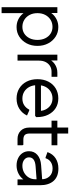

<svg xmlns="http://www.w3.org/2000/svg" viewBox="747 -1423 876 2410"><g transform="rotate(90 1185.0 -218.0)"><path d="M320 12Q269 12 226 -8.5Q183 -29 152 -66Q121 -103 106 -152V-348Q121 -398 152 -434.5Q183 -471 226 -491.5Q269 -512 320 -512Q387 -512 440 -478Q493 -444 524.5 -385Q556 -326 556 -250Q556 -174 524.5 -115Q493 -56 440 -22Q387 12 320 12ZM70 200V-500H143V-313L131 -250L145 -187V200ZM317 -61Q365 -61 402 -85Q439 -109 460 -151.5Q481 -194 481 -250Q481 -306 460 -348.5Q439 -391 402 -415Q365 -439 317 -439Q268 -439 229 -415Q190 -391 167.5 -348.5Q145 -306 145 -250Q145 -194 167.5 -151.5Q190 -109 229 -85Q268 -61 317 -61Z M666 0V-500H739V-355L717 -374Q734 -432 782.5 -466Q831 -500 892 -500H944V-427H880Q839 -427 807.5 -407Q776 -387 758.5 -352Q741 -317 741 -270V0Z M1217 12Q1146 12 1091 -21Q1036 -54 1005 -113Q974 -172 974 -250Q974 -328 1004.5 -387Q1035 -446 1089.5 -479Q1144 -512 1215 -512Q1285 -512 1337.5 -478.5Q1390 -445 1420 -384.5Q1450 -324 1450 -244V-235L1435 -221H1018V-294H1406L1373 -280Q1369 -330 1347 -365.5Q1325 -401 1291 -420Q1257 -439 1215 -439Q1169 -439 1131 -416.5Q1093 -394 1071 -353Q1049 -312 1049 -258V-245Q1049 -191 1070.5 -149.5Q1092 -108 1130 -84.5Q1168 -61 1217 -61Q1266 -61 1301 -84Q1336 -107 1356 -147H1367L1430 -119Q1402 -59 1346.5 -23.5Q1291 12 1217 12Z M1723 0Q1661 0 1621 -40Q1581 -80 1581 -148V-636H1656V-153Q1656 -109 1674.5 -91Q1693 -73 1736 -73H1798L1803 -62V0ZM1495 -427V-500H1803V-427Z M2056 12Q2005 12 1964.5 -8Q1924 -28 1901 -63Q1878 -98 1878 -144Q1878 -209 1924.5 -249.5Q1971 -290 2053 -296L2245 -310V-240L2070 -227Q2012 -223 1983.5 -202Q1955 -181 1955 -144Q1955 -108 1984.5 -84.5Q2014 -61 2061 -61Q2108 -61 2146.5 -82.5Q2185 -104 2207.5 -140.5Q2230 -177 2230 -222V-303Q2230 -363 2193.5 -401.5Q2157 -440 2095 -440Q2048 -440 2014 -417.5Q1980 -395 1966 -352H1955L1889 -376Q1913 -443 1967 -478Q2021 -513 2096 -513Q2197 -513 2251 -452.5Q2305 -392 2305 -281V0H2232V-145L2258 -126Q2246 -86 2216 -54.5Q2186 -23 2145 -5.5Q2104 12 2056 12Z"/></g></svg>

Font: Fustat
Style: Regular
Weight: 400
Designer: Mohamed Gaber, Khaled Hosny, Laura Garcia Mut
Foundry: Kief Type Foundry, Alif Type Foundry, Hard Type Foundry
Version: Version 1.007